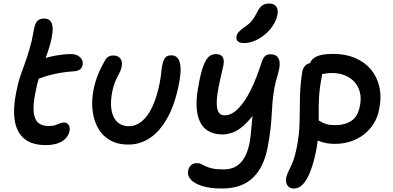

<svg xmlns="http://www.w3.org/2000/svg" viewBox="-20 -816 2245 1097"><path d="M242 13Q161 13 117.5 -24.5Q74 -62 64 -129.5Q54 -197 72 -286Q82 -339 96 -380.5Q110 -422 124 -460Q138 -498 149 -538Q163 -585 167.5 -614.5Q172 -644 179 -669Q184 -687 196 -698.5Q208 -710 233 -710Q270 -710 278.5 -673Q287 -636 265 -557Q254 -521 243 -491Q242 -487 241 -485Q269 -493 301 -499Q348 -507 386 -507Q419 -507 438 -488.5Q457 -470 452 -445Q449 -429 438 -420Q427 -411 407 -409Q361 -406 325.5 -400Q290 -394 258 -385Q230 -377 201 -366Q191 -333 183 -291Q168 -218 172.5 -175.5Q177 -133 198.5 -114.5Q220 -96 257 -96Q282 -96 296 -101Q310 -106 321.5 -111Q333 -116 346 -116Q365 -116 373 -101Q381 -86 377 -67Q370 -31 335 -9Q300 13 242 13Z M714 10Q650 10 606 -16.5Q562 -43 538 -88Q514 -133 508.5 -188Q503 -243 514 -301Q523 -347 539 -387.5Q555 -428 580 -471Q587 -484 598.5 -491.5Q610 -499 627 -499Q655 -499 668 -481Q681 -463 675 -435Q673 -421 666.5 -408Q660 -395 652 -379.5Q644 -364 635.5 -342.5Q627 -321 621 -291Q613 -249 614.5 -213Q616 -177 628 -150.5Q640 -124 662 -109.5Q684 -95 717 -95Q756 -95 790 -122.5Q824 -150 850.5 -206Q877 -262 893 -345Q898 -372 900 -389.5Q902 -407 903.5 -421.5Q905 -436 909 -452Q914 -475 925 -487.5Q936 -500 960 -500Q982 -500 995.5 -483.5Q1009 -467 1011.5 -430.5Q1014 -394 1002 -335Q979 -218 936 -141.5Q893 -65 836.5 -27.5Q780 10 714 10Z M1249 261Q1180 261 1134.5 246.5Q1089 232 1069 208.5Q1049 185 1055 159Q1059 139 1071.5 127.5Q1084 116 1106 116Q1120 116 1130.5 121.5Q1141 127 1155 134Q1169 141 1193 146.5Q1217 152 1257 152Q1301 152 1330.5 133.5Q1360 115 1378 82Q1396 49 1405 5Q1411 -27 1413.5 -55.5Q1416 -84 1419 -115Q1421 -133 1423 -154Q1419 -149 1416 -145Q1384 -106 1355 -84.5Q1326 -63 1299.5 -55.5Q1273 -48 1252 -48Q1191 -48 1154 -79Q1117 -110 1106.5 -175Q1096 -240 1117 -343Q1130 -412 1145 -447.5Q1160 -483 1176.5 -495Q1193 -507 1213 -507Q1233 -507 1244.5 -498.5Q1256 -490 1258 -472Q1260 -454 1253 -427Q1240 -373 1230 -324.5Q1220 -276 1218.5 -238Q1217 -200 1227 -178.5Q1237 -157 1263 -157Q1304 -157 1342.5 -197Q1381 -237 1414 -304.5Q1447 -372 1473 -455Q1483 -485 1494 -495.5Q1505 -506 1527 -506Q1541 -506 1552.5 -500.5Q1564 -495 1571 -482.5Q1578 -470 1578 -449.5Q1578 -429 1570 -400Q1554 -349 1547 -309Q1540 -269 1537 -232Q1534 -195 1532 -157.5Q1530 -120 1525 -75.5Q1520 -31 1509 27Q1496 93 1471 138.5Q1446 184 1412 211Q1378 238 1337 249.5Q1296 261 1249 261ZM1375 -570Q1349 -570 1338.5 -580.5Q1328 -591 1331 -608Q1334 -623 1345 -634.5Q1356 -646 1377 -661Q1406 -681 1420 -698.5Q1434 -716 1448 -744Q1463 -775 1479.5 -785.5Q1496 -796 1516 -796Q1547 -796 1559 -777.5Q1571 -759 1565 -730Q1556 -688 1525.5 -651Q1495 -614 1454.5 -592Q1414 -570 1375 -570Z M1893 6Q1842 6 1804 -10Q1799 -11 1795 -13Q1792 16 1786 46Q1777 92 1764.5 131.5Q1752 171 1736.5 200Q1721 229 1702 245Q1683 261 1658 261Q1644 261 1633 254Q1622 247 1617 232.5Q1612 218 1616 197Q1620 180 1626.5 166.5Q1633 153 1641.5 135.5Q1650 118 1658.5 93.5Q1667 69 1675 29Q1690 -44 1691.5 -115.5Q1693 -187 1694 -259Q1695 -331 1707 -406Q1712 -430 1726 -443Q1736 -453 1751 -455Q1761 -480 1788 -493Q1820 -508 1884 -508Q1954 -508 2008.5 -485Q2063 -462 2098.5 -420Q2134 -378 2147.5 -319.5Q2161 -261 2146 -190Q2137 -144 2114 -108Q2091 -72 2057.5 -46.5Q2024 -21 1982 -7.5Q1940 6 1893 6ZM1820 -392Q1820 -383 1818 -374Q1806 -315 1803 -262Q1800 -209 1801 -159Q1801 -143 1801 -128Q1806 -125 1813 -121Q1825 -113 1844.5 -107Q1864 -101 1898 -101Q1950 -101 1987.5 -125.5Q2025 -150 2036 -209Q2045 -251 2037 -286Q2029 -321 2006.5 -346.5Q1984 -372 1950.5 -385.5Q1917 -399 1876 -399Q1855 -399 1834 -395Q1826 -393 1820 -392Z"/></svg>

Font: Shantell Sans Light Medium
Style: Italic
Weight: 500
Italic angle: -11°
Version: Version 1.011;[c5ecc13dd]